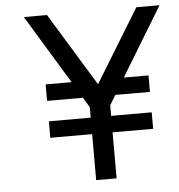

<svg xmlns="http://www.w3.org/2000/svg" viewBox="-51 -761 757 810"><g transform="rotate(-5 327.0 -356.0)"><path d="M654.3 -711.9 477.5 -420.9H582V-351.1H435.5L410.2 -309.1V-264.6H582V-194.8H410.2V0H323.7V-194.8H146.5V-264.6H323.7V-309.1L298.3 -351.1H146.5V-420.9H256.3L79.6 -711.9H177.7L366.7 -402.3L556.2 -711.9Z"/></g></svg>

Font: Meera Inimai
Style: Regular
Weight: 400
Version: 2.0.0+20160526